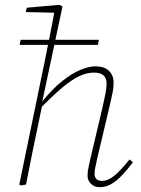

<svg xmlns="http://www.w3.org/2000/svg" viewBox="-20 -765 583 796"><path d="M393 11Q372 11 357.5 -2.5Q343 -16 343 -37Q343 -56 347 -71.5Q351 -87 355 -108L405 -320Q412 -352 417 -376Q422 -400 422 -417Q422 -441 409 -452.5Q396 -464 369 -464Q339 -464 307 -448.5Q275 -433 235.5 -399.5Q196 -366 142 -311L140 -344H155Q197 -396 237 -428Q277 -460 312.5 -475Q348 -490 376 -490Q412 -490 431.5 -471.5Q451 -453 451 -422Q451 -401 446 -377Q441 -353 433 -319L383 -108Q380 -92 376 -75.5Q372 -59 372 -44Q372 -30 380 -22.5Q388 -15 403 -15Q428 -15 454.5 -37Q481 -59 517 -104L531 -92Q508 -62 486 -38.5Q464 -15 441.5 -2Q419 11 393 11ZM67 4 60 0 167 -519Q178 -571 187.5 -621Q197 -671 207 -723L215 -712L87 -715L91 -733L226 -745L239 -738L155 -343L157 -339L129 -204Q122 -171 115 -137Q108 -103 101.5 -69Q95 -35 88 0ZM61 -579 66 -600H390L386 -579Z"/></svg>

Font: Source Serif 4 ExtraLight
Style: Italic
Weight: 250
Italic angle: -12°
Designer: Frank Grießhammer
Foundry: Adobe Systems Incorporated
Version: Version 4.004;hotconv 1.0.116;makeotfexe 2.5.65601